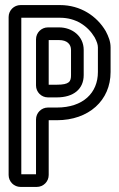

<svg xmlns="http://www.w3.org/2000/svg" viewBox="-20 -712 470 757"><path d="M122 -241V-25H64V-642H217C279 -642 326 -610 353 -565C362 -548 366 -536 366 -525V-428C366 -346 308 -288 204 -288H169C143 -288 122 -267 122 -241ZM14 -645V-22C14 4 35 25 61 25H125C151 25 172 4 172 -22V-238H204C330 -238 416 -316 416 -428V-525C416 -548 408 -568 397 -589C362 -649 297 -692 217 -692H61C35 -692 14 -671 14 -645ZM122 -557V-375C122 -349 143 -328 169 -328H204C270 -328 310 -361 310 -416V-515C310 -570 264 -604 213 -604H169C143 -604 122 -583 122 -557ZM204 -378H172V-554H213C244 -554 260 -538 260 -515V-416C260 -391 254 -378 204 -378Z"/></svg>

Font: DIN Rundschrift
Style: MittelKont
Weight: 400
Version: Version 1.027